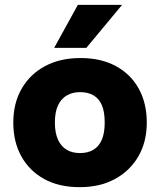

<svg xmlns="http://www.w3.org/2000/svg" viewBox="-20 -765 662 794"><path d="M310 9Q224 9 163 -24.5Q102 -58 68.5 -118Q35 -178 35 -258Q35 -339 70 -399Q105 -459 167 -492Q229 -525 313 -525Q398 -525 459.5 -491.5Q521 -458 554 -398Q587 -338 587 -258Q587 -178 552 -118Q517 -58 455 -24.5Q393 9 310 9ZM311 -132Q343 -132 366 -145.5Q389 -159 401 -187Q413 -215 413 -258Q413 -302 401.5 -329.5Q390 -357 367 -370.5Q344 -384 311 -384Q280 -384 256.5 -370.5Q233 -357 220 -329.5Q207 -302 207 -258Q207 -215 220 -187Q233 -159 256 -145.5Q279 -132 311 -132ZM204 -567 302 -745H485L337 -567Z"/></svg>

Font: REM Medium
Style: Bold
Weight: 700
Version: Version 1.005;gftools[0.9.28]